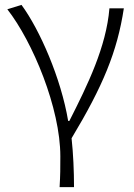

<svg xmlns="http://www.w3.org/2000/svg" viewBox="-20 -567 550 786"><path d="M283 199C283 135 280 63 273 -1C401 -214 460 -355 487 -533H428C415 -375 339 -220 264 -72H259C230 -246 143 -445 68 -547L10 -529C114 -396 227 -124 227 73C227 125 227 147 224 199Z"/></svg>

Font: Spoqa Han Sans Neo Light
Style: Regular
Weight: 300
Designer: [Spoqa Han Sans Neo] Dong-huui Kim ___ Younghwa Kang ___ Yujin Lee ___ [Noto Sans] Ryoko NISHIZUKA ____ (kana & ideograp
Foundry: Spoqa (http://www.spoqa-han-sans.com)
Version: Version 1.100;hotconv 1.0.109;makeotfexe 2.5.65596